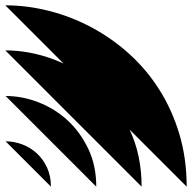

<svg xmlns="http://www.w3.org/2000/svg" viewBox="-20 -700 720 720"><path d="M680 0Q680 -106 652.5 -197.5Q625 -289 577 -364.5Q529 -440 464 -498.5Q399 -557 323 -597.5Q247 -638 164.5 -659Q82 -680 0 -680ZM171 0Q171 -40 156.5 -71.5Q142 -103 118 -125Q94 -147 63.5 -158.5Q33 -170 1 -170ZM341 0Q341 -79 311 -142Q281 -205 233 -249Q185 -293 124 -316.5Q63 -340 1 -340ZM511 0Q511 -119 466 -214Q421 -309 348.5 -375Q276 -441 184.5 -476Q93 -511 0 -511Z"/></svg>

Font: Relief SingleLine Ornament
Style: Regular
Weight: 400
Designer: François Chastanet, Noëlie Dayma, Élisa Garzelli
Foundry: institut supérieur des arts et du design Toulouse / isdaT
Version: Version 1.000